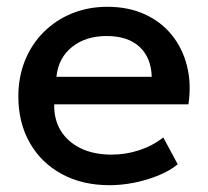

<svg xmlns="http://www.w3.org/2000/svg" viewBox="-20 -530 612 565"><path d="M302.5 15Q222.5 15 162 -17.8Q101.5 -50.5 67.8 -109.5Q34 -168.5 34 -246.5Q34 -303.5 53.5 -351.8Q73 -400 108.5 -435.5Q144 -471 191.8 -490.5Q239.5 -510 296 -510Q357.5 -510 405.5 -488.2Q453.5 -466.5 485.2 -427.5Q517 -388.5 530.2 -336.2Q543.5 -284 534.5 -223H139.5Q138.5 -178.5 159 -145.2Q179.5 -112 217.8 -93.5Q256 -75 308 -75Q350 -75 389.2 -87.8Q428.5 -100.5 460.5 -125.5L503 -46.5Q479 -27 445 -13.2Q411 0.5 374 7.8Q337 15 302.5 15ZM146 -304H426.5Q425 -360 390.8 -392Q356.5 -424 293.5 -424Q232.5 -424 192.2 -392Q152 -360 146 -304Z"/></svg>

Font: Geologica Cursive
Style: Regular
Weight: 400
Designer: Sindre Bremnes, Frode Helland
Foundry: Monokrom Skriftforlag AS
Version: Version 1.010;gftools[0.9.28]